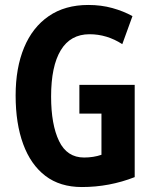

<svg xmlns="http://www.w3.org/2000/svg" viewBox="-20 -744 614 774"><path d="M300 -402H523V-30Q421 10 310 10Q222 10 163 -35Q104 -80 73.5 -163Q43 -246 43 -359Q43 -470 77 -552Q111 -634 176.5 -679Q242 -724 336 -724Q388 -724 433 -711.5Q478 -699 514 -679L473 -566Q411 -606 341 -606Q264 -606 225 -541.5Q186 -477 186 -355Q186 -242 218 -175.5Q250 -109 319 -109Q357 -109 389 -120V-286H300Z"/></svg>

Font: Noto Sans Lao ExtraCondensed
Style: Bold
Weight: 700
Width: 2
Designer: Monotype Design Team
Foundry: Monotype Imaging Inc.
Version: Version 2.003; ttfautohint (v1.8.4.7-5d5b)